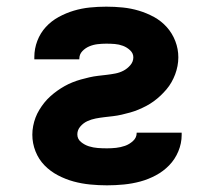

<svg xmlns="http://www.w3.org/2000/svg" viewBox="-20 -548 640 576"><path d="M301 8Q276 8 250.5 5.5Q225 3 201 -3.5Q177 -10 154 -22Q131 -34 113.5 -52Q96 -70 86.5 -94Q77 -118 77 -144Q77 -157 79.5 -170Q82 -183 86.5 -195Q91 -207 98 -218.5Q105 -230 113 -240Q121 -250 131 -259Q141 -268 151.5 -275.5Q162 -283 173.5 -289.5Q185 -296 197.5 -301Q210 -306 222.5 -309.5Q235 -313 248 -316Q261 -319 274 -320.5Q287 -322 300 -323.5Q313 -325 326 -327.5Q339 -330 350.5 -336Q362 -342 371 -352.5Q380 -363 380 -376Q380 -388 370.5 -397Q361 -406 349 -410.5Q337 -415 324.5 -416Q312 -417 299 -417Q286 -417 273 -415.5Q260 -414 248 -409Q236 -404 227 -394.5Q218 -385 218 -372V-370H83V-377Q83 -402 92 -425.5Q101 -449 117.5 -467Q134 -485 156 -497Q178 -509 201.5 -516Q225 -523 249.5 -525.5Q274 -528 299 -528Q324 -528 348.5 -525.5Q373 -523 396.5 -516Q420 -509 442 -497Q464 -485 480.5 -466.5Q497 -448 506 -424.5Q515 -401 515 -376Q515 -363 512.5 -350Q510 -337 505.5 -325Q501 -313 494.5 -301.5Q488 -290 479.5 -280Q471 -270 461.5 -261Q452 -252 441 -244Q430 -236 418.5 -230Q407 -224 395 -219Q383 -214 370.5 -210.5Q358 -207 345 -204Q332 -201 319 -199.5Q306 -198 293 -196.5Q280 -195 267 -192.5Q254 -190 242 -184.5Q230 -179 221 -168.5Q212 -158 212 -145Q212 -131 223 -122Q234 -113 247 -109Q260 -105 273.5 -104Q287 -103 301 -103Q315 -103 328.5 -104.5Q342 -106 355 -110.5Q368 -115 379 -125Q390 -135 390 -149V-150H525V-143Q525 -118 515 -94Q505 -70 487.5 -52Q470 -34 447.5 -22Q425 -10 401 -3.5Q377 3 351.5 5.5Q326 8 301 8Z"/></svg>

Font: Iosevka Aile Heavy
Style: Regular
Weight: 900
Designer: Belleve Invis
Foundry: Belleve Invis
Version: Version 31.1.0; ttfautohint (v1.8.4)